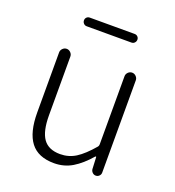

<svg xmlns="http://www.w3.org/2000/svg" viewBox="-132 -820 855 937"><g transform="rotate(20 295.0 -351.0)"><path d="M252.9 12.7Q169.9 12.7 130.9 -38.1Q91.8 -88.9 91.8 -192.4V-503.9Q91.8 -515.6 100.6 -524.4Q109.4 -533.2 121.1 -533.2Q132.8 -533.2 141.6 -524.4Q150.4 -515.6 150.4 -503.9V-199.2Q150.4 -116.2 177.7 -77.6Q205.1 -39.1 265.6 -39.1Q309.6 -39.1 346.2 -62Q382.8 -85 427.7 -137.7Q431.6 -142.6 431.6 -150.4V-503.9Q431.6 -515.6 440.4 -524.4Q449.2 -533.2 460.9 -533.2Q472.7 -533.2 481.4 -524.4Q490.2 -515.6 490.2 -503.9V-24.4Q490.2 -14.6 482.9 -7.3Q475.6 0 465.3 0Q455.1 0 447.8 -7.3Q440.4 -14.6 439.5 -24.4L436.5 -86.9Q435.5 -87.9 434.1 -87.9Q432.6 -87.9 431.6 -86.9Q389.6 -38.1 347.2 -12.7Q304.7 12.7 252.9 12.7ZM174.8 -669.9Q165 -669.9 158.7 -676.8Q152.3 -683.6 152.3 -692.9Q152.3 -702.1 158.7 -708.5Q165 -714.8 174.8 -714.8H407.2Q417 -714.8 423.3 -708.5Q429.7 -702.1 429.7 -692.9Q429.7 -683.6 423.3 -676.8Q417 -669.9 407.2 -669.9Z"/></g></svg>

Font: irohamaru Light
Style: Regular
Weight: 200
Designer: [Source Han Sans]
Ryoko NISHIZUKA  (kana & ideographs); Paul D. Hunt (Latin, Greek & Cyrillic); Wenlong ZHANG  (bopomofo
Version: Version 1.01